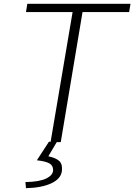

<svg xmlns="http://www.w3.org/2000/svg" viewBox="-20 -744 703 1005"><path d="M258 146Q258 122 238 111Q218 100 173 95L236 -2H245L360 -681H116L123 -724H663L656 -681H412L298 0H277L233 74Q274 83 291 99.5Q308 116 304 151Q299 192 248.5 215.5Q198 239 116 241L113 209Q185 208 221.5 190.5Q258 173 258 146Z"/></svg>

Font: Nebula Sans Light
Style: Regular
Weight: 300
Italic angle: -9°
Designer: Paul D. Hunt for Adobe (as Source Sans)
Foundry: Nebula Entertainment & Broadcasting LLC
Version: Version 1.010